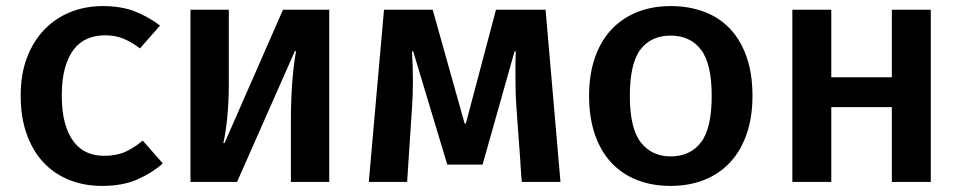

<svg xmlns="http://www.w3.org/2000/svg" viewBox="-20 -598 3162 631"><path d="M321 -86Q366 -86 396 -101Q426 -116 449 -136L515 -61Q482 -31 433 -9Q384 13 316 13Q257 13 208 -6.5Q159 -26 123.5 -63.5Q88 -101 68 -156.5Q48 -212 48 -284Q48 -355 69 -409.5Q90 -464 126.5 -501.5Q163 -539 212 -558.5Q261 -578 317 -578Q378 -578 422 -561Q466 -544 506 -514L440 -439Q412 -460 385.5 -471Q359 -482 324 -482Q295 -482 269 -471.5Q243 -461 224 -437.5Q205 -414 194 -376Q183 -338 183 -284Q183 -231 193.5 -193.5Q204 -156 222.5 -132Q241 -108 266 -97Q291 -86 321 -86Z M606 0V-566H732V-324Q732 -265 727 -213.5Q722 -162 714 -128H718L910 -566H1062V0H936V-197Q936 -276 941 -334.5Q946 -393 953 -430H949L759 0Z M1695 0Q1693 -17 1692 -36Q1691 -55 1689 -83Q1687 -111 1684 -150.5Q1681 -190 1677 -249Q1675 -276 1674.5 -300.5Q1674 -325 1674 -351V-388Q1674 -408 1675 -429H1671L1566 -57H1450L1338 -429H1334Q1337 -379 1337 -330Q1337 -286 1334 -244L1318 0H1192L1242 -566H1402L1507 -192H1511L1610 -566H1773L1822 0Z M2453 -283Q2453 -213 2434 -158Q2415 -103 2380 -65Q2345 -27 2295 -7Q2245 13 2184 13Q2123 13 2073.5 -6.5Q2024 -26 1989 -63.5Q1954 -101 1935 -156.5Q1916 -212 1916 -283Q1916 -353 1935 -408Q1954 -463 1989 -500.5Q2024 -538 2073.5 -558Q2123 -578 2184 -578Q2245 -578 2295 -559Q2345 -540 2380 -502.5Q2415 -465 2434 -410Q2453 -355 2453 -283ZM2319 -283Q2319 -389 2283.5 -435Q2248 -481 2184 -481Q2120 -481 2085 -435.5Q2050 -390 2050 -283Q2050 -176 2086 -130Q2122 -84 2184 -84Q2248 -84 2283.5 -130Q2319 -176 2319 -283Z M2911 0V-246H2712V0H2584V-566H2712V-344H2911V-566H3039V0Z"/></svg>

Font: Qnwhxotralxmqkhsjrfbfhwcoqn
Style: Regular
Weight: 500
Designer: Carrois Corporate & Edenspiekermann
Foundry: Carrois Corporate GbR & Edenspiekermann AG
Version: Version 2.001